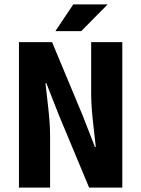

<svg xmlns="http://www.w3.org/2000/svg" viewBox="-20 -850 640 870"><path d="M231 -709 312 -830.1H467.8L348.1 -709ZM65.9 0V-659.2H215.8L354 -328.1L410.2 -184.1H414.1Q412.6 -201.7 406.2 -254.4Q399.9 -307.1 396.5 -347.7Q393.1 -388.2 393.1 -422.9V-659.2H534.2V0H383.8L246.1 -330.1L189.9 -473.1H186Q188 -452.6 194.1 -401.9Q200.2 -351.1 203.6 -310.8Q207 -270.5 207 -235.8V0Z"/></svg>

Font: Office Code Pro Bold
Style: Regular
Weight: 700
Designer: Nathan Rutzky & Paul D. Hunt
Foundry: Adobe Systems Incorporated
Version: Version 1.004;PS 001.004;hotconv 1.0.70;makeotf.lib2.5.58329